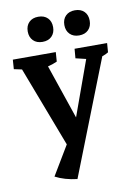

<svg xmlns="http://www.w3.org/2000/svg" viewBox="-82 -588 575 815"><g transform="rotate(-10 206.0 -180.0)"><path d="M140.6 -425.3Q115.2 -425.3 100.6 -440.2Q85.9 -455.1 85.9 -479.5Q85.9 -504.4 100.6 -519Q115.2 -533.7 140.6 -533.7Q166 -533.7 180.7 -519Q195.3 -504.4 195.3 -479.5Q195.3 -455.1 180.7 -440.2Q166 -425.3 140.6 -425.3ZM298.3 -425.3Q273.4 -425.3 258.5 -440.2Q243.7 -455.1 243.7 -479.5Q243.7 -504.4 258.5 -519Q273.4 -533.7 298.3 -533.7Q323.7 -533.7 338.4 -519Q353 -504.4 353 -479.5Q353 -455.1 338.4 -440.2Q323.7 -425.3 298.3 -425.3ZM185.1 173.8Q130.9 167.5 90.8 146.5L166 21L34.2 -325.2L0 -332.5L2.9 -373H188L185.1 -332.5Q169.4 -325.2 145 -318.8L224.6 -85L310.1 -321.8L265.6 -332.5L269 -373H409.2L406.2 -333.5Q396 -326.7 379.4 -321.3Z"/></g></svg>

Font: Markazi Text SemiBold
Style: Regular
Weight: 600
Designer: Borna Izadpanah (Arabic designer), Fiona Ross (Arabic design director) and Florian Runge (Latin designer)
Foundry: Borna Izadpanah and Florian Runge
Version: Version 1.001; ttfautohint (v1.8.3)